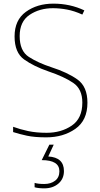

<svg xmlns="http://www.w3.org/2000/svg" viewBox="-20 -744 550 1054"><path d="M460 -180Q460 -268 406 -307Q352 -346 262 -375Q189 -399 138.5 -431.5Q88 -464 88 -546Q88 -626 142.5 -662.5Q197 -699 271 -699Q308 -699 348 -691.5Q388 -684 432 -664L443 -687Q365 -724 273 -724Q184 -724 122 -679Q60 -634 60 -544Q60 -455 112.5 -417.5Q165 -380 246 -352Q332 -323 382 -289Q432 -255 432 -181Q432 -94 374 -54.5Q316 -15 236 -15Q179 -15 134.5 -24.5Q90 -34 52 -48V-19Q86 -8 128 1Q170 10 234 10Q327 10 393.5 -36.5Q460 -83 460 -180ZM331 195Q331 120 245 115L275 50H251L209 135Q306 135 306 196Q306 230 282.5 248Q259 266 223 266Q189 266 170 260V284Q191 290 223 290Q270 290 300.5 264Q331 238 331 195Z"/></svg>

Font: Noto Sans Display Thin
Style: Regular
Weight: 250
Designer: Monotype Design Team
Foundry: Monotype Imaging Inc.
Version: Version 1.900